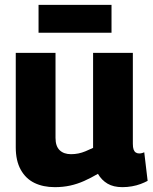

<svg xmlns="http://www.w3.org/2000/svg" viewBox="-20 -762 631 792"><path d="M206 10Q158 10 122 -7.5Q86 -25 65.5 -62Q45 -99 45 -154V-544H209V-193Q209 -159 226 -142.5Q243 -126 273 -126Q289 -126 303.5 -129Q318 -132 332.5 -138Q347 -144 364 -152V-544H528V-169Q528 -154 531 -145.5Q534 -137 540 -133Q546 -129 554 -129Q565 -129 575 -134L589 -16Q576 -9 560 -3Q544 3 524.5 6.5Q505 10 485 10Q448 10 423.5 -4.5Q399 -19 384 -45Q355 -28 327 -15.5Q299 -3 269.5 3.5Q240 10 206 10ZM139 -627V-742H440V-627Z"/></svg>

Font: Georama ExtraCondensed Thin
Style: Bold
Weight: 700
Version: Version 1.001